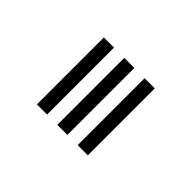

<svg xmlns="http://www.w3.org/2000/svg" viewBox="-34 -206 299 299"><g transform="rotate(-45 115.5 -56.0)"><path d="M41.5 0V-22.5H189V0ZM41.5 -89.8V-112.2H189V-89.8ZM41.5 -45V-67.2H189V-45Z"/></g></svg>

Font: Big Shoulders Inline Display Thin ExtraBold
Style: Regular
Weight: 800
Version: Version 2.002